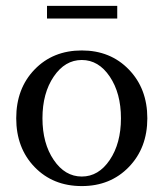

<svg xmlns="http://www.w3.org/2000/svg" viewBox="-20 -626 560 658"><path d="M141.1 -562.5V-606H381.8V-562.5ZM260.3 11.7Q161.6 11.7 98.6 -53.5Q35.6 -118.7 35.6 -220.7Q35.6 -322.8 98.6 -387.9Q161.6 -453.1 260.3 -453.1Q358.4 -453.1 421.6 -387.7Q484.9 -322.3 484.9 -220.7Q484.9 -119.1 421.6 -53.7Q358.4 11.7 260.3 11.7ZM164.1 -77.9Q202.6 -21 260.3 -21Q317.9 -21 356.2 -77.9Q394.5 -134.8 394.5 -220.7Q394.5 -306.6 356.2 -363.5Q317.9 -420.4 260.3 -420.4Q202.6 -420.4 164.1 -363.5Q125.5 -306.6 125.5 -220.7Q125.5 -134.8 164.1 -77.9Z"/></svg>

Font: Elstob 10pt
Style: Regular
Weight: 400
Designer: Peter S. Baker
Version: Version 1.015